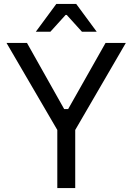

<svg xmlns="http://www.w3.org/2000/svg" viewBox="-20 -955 673 975"><path d="M162 -794 266 -935H367L471 -794H396L319 -879H313L236 -794ZM271 0V-295L13 -737H117L306 -401H326L516 -737H619L362 -295V0Z"/></svg>

Font: Tomorrow
Style: Regular
Weight: 400
Designer: Tony de Marco, Monica Rizzolli
Foundry: Just in Type
Version: Version 2.002